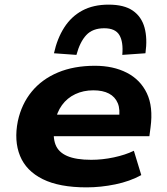

<svg xmlns="http://www.w3.org/2000/svg" viewBox="-20 -798 719 829"><path d="M354 11Q236 11 164.5 -24.5Q93 -60 66.5 -125Q40 -190 57 -275Q73 -349 117 -402.5Q161 -456 230 -485Q299 -514 390 -514Q469 -514 527.5 -484Q586 -454 614 -395.5Q642 -337 630 -248L625 -210H183L197 -303H513L493 -282Q500 -325 488.5 -352.5Q477 -380 450.5 -394Q424 -408 383 -408Q340 -408 305 -391.5Q270 -375 247.5 -344Q225 -313 217 -269L215 -258Q207 -207 219.5 -174Q232 -141 270 -124.5Q308 -108 374 -108Q422 -108 471.5 -118.5Q521 -129 558 -147L590 -42Q541 -15 478 -2Q415 11 354 11ZM310 -561 213 -568Q227 -632 257.5 -679.5Q288 -727 335.5 -752.5Q383 -778 449 -778Q516 -778 553.5 -752Q591 -726 604 -679Q617 -632 608 -568L508 -561Q513 -617 495.5 -646.5Q478 -676 430 -676Q380 -676 352.5 -646.5Q325 -617 310 -561Z"/></svg>

Font: Nunito Sans 7pt SemiExpanded ExtraBold
Style: Italic
Weight: 800
Width: 6
Italic angle: -9°
Designer: Vernon Adams
Foundry: Vernon Adams
Version: Version 3.101;gftools[0.9.27]